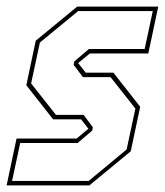

<svg xmlns="http://www.w3.org/2000/svg" viewBox="-25 -560 498 580"><path d="M-5 0 25 -141.5H206.5L242 -171L220 -199.5H135.5L54.5 -302.5L83 -437L208 -540H453L423 -398.5H246.5L211 -369.5L234 -340.5H317.5L398.5 -237.5L370 -103L245 0ZM11.5 -13.5H243L357.5 -108.5L384 -232L309 -327H225.5L197.5 -364L199.5 -374.5L243.5 -412H412L436.5 -526.5H211L95.5 -431.5L69 -308L144 -213H227.5L255.5 -175.5L253.5 -165.5L209.5 -128H36Z"/></svg>

Font: Tourney Condensed Thin
Style: Italic
Weight: 100
Width: 3
Italic angle: -12°
Designer: Tyler Finck
Foundry: Etcetera Type Co
Version: Version 1.010; ttfautohint (v1.8.3)